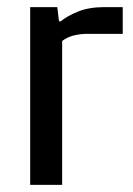

<svg xmlns="http://www.w3.org/2000/svg" viewBox="-20 -520 375 540"><path d="M64.9 0V-500H141.1L146 -460H150.9Q168.9 -475.1 199.5 -487.5Q230 -500 274.9 -500H325.2V-424.8H225.1Q206.1 -424.8 188 -420.4Q169.9 -416 154.8 -404.8V0Z"/></svg>

Font: 
Style: .
Weight: 400
Designer: Jovanny Lemonad
Foundry: Jovanny Lemonad
Version: Version 1.002